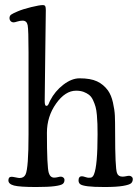

<svg xmlns="http://www.w3.org/2000/svg" viewBox="-20 -732 553 759"><path d="M92.8 -200.7V-524.4Q92.8 -613.8 89.4 -632.1Q85.9 -650.4 69.3 -650.4Q59.6 -650.4 48.8 -647Q38.1 -643.6 34.2 -643.6Q26.9 -643.6 22.2 -648.4Q17.6 -653.3 17.6 -660.6Q17.6 -669.4 23.9 -674.1Q30.3 -678.7 49.8 -687Q70.3 -695.8 103.3 -703.9Q136.2 -711.9 148.9 -711.9Q156.7 -711.9 158.9 -707.5Q161.1 -703.1 161.1 -691.9Q161.1 -681.6 158.9 -517.8Q156.7 -354 156.7 -332.5Q156.7 -313.5 163.1 -313.5Q165.5 -313.5 167.2 -314.5Q168.9 -315.4 170.4 -317.9Q171.9 -320.3 172.9 -322.5Q173.8 -324.7 175.5 -328.9Q177.2 -333 178.7 -335.4Q197.3 -371.6 230.2 -397Q263.2 -422.4 294.4 -422.4Q337.9 -422.4 363.5 -410.4Q389.2 -398.4 406.7 -374.5Q419.9 -356 426.5 -326.7Q433.1 -297.4 434.1 -274.4Q435.1 -251.5 435.1 -207Q435.1 -68.4 442.4 -48.3Q447.3 -33.7 464.4 -33.7Q470.7 -33.7 478.5 -35.4Q486.3 -37.1 490.7 -37.1Q496.1 -37.1 500.5 -33.4Q504.9 -29.8 504.9 -23.9Q504.9 -13.7 498.3 -7.6Q491.7 -1.5 466.1 2.9Q440.4 7.3 393.1 7.3Q349.1 7.3 326.7 4.4Q304.2 1.5 297.4 -3.7Q290.5 -8.8 290.5 -19Q290.5 -35.2 303.7 -35.2Q308.1 -35.2 317.1 -32.2Q326.2 -29.3 330.1 -29.3Q335.9 -29.3 339.1 -29.8Q342.3 -30.3 345.7 -33.4Q349.1 -36.6 351.6 -43Q365.7 -77.6 365.7 -200.7Q365.7 -225.1 365.2 -241.2Q364.7 -257.3 363 -277.1Q361.3 -296.9 357.7 -309.8Q354 -322.8 347.9 -335.9Q341.8 -349.1 332.8 -356.4Q323.7 -363.8 310.8 -368.7Q297.9 -373.5 280.8 -373.5Q237.8 -373.5 201.7 -322.5Q165.5 -271.5 165.5 -207Q165.5 -71.3 172.9 -48.3Q178.7 -29.8 194.3 -29.8Q200.7 -29.8 208.5 -31.7Q216.3 -33.7 220.7 -33.7Q226.1 -33.7 230.5 -30Q234.9 -26.4 234.9 -20.5Q234.9 -10.3 228 -4.9Q221.2 0.5 196.3 3.9Q171.4 7.3 123 7.3Q58.1 7.3 35.6 1.5Q13.2 -4.4 13.2 -19Q13.2 -33.2 25.9 -33.2Q30.3 -33.2 41.7 -30.8Q53.2 -28.3 57.1 -28.3Q74.7 -28.3 81.1 -42.5Q92.8 -67.4 92.8 -200.7Z"/></svg>

Font: Cooper*
Style: Regular
Weight: 400
Designer: Owen Earl
Foundry: indestructible type*
Version: Version 0.001